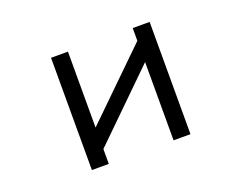

<svg xmlns="http://www.w3.org/2000/svg" viewBox="-96 -744 1193 948"><g transform="rotate(-20 500.0 -270.0)"><path d="M241.2 -564.9H330.1V-166L670.4 -498V-564.9H759.3V24.9H670.4V-386.2L330.1 -53.2V24.9H241.2Z"/></g></svg>

Font: BIZ UDGothic
Style: Regular
Weight: 400
Monospace: yes
Designer: TypeBank Co., Ltd.
Foundry: Morisawa Inc.
Version: Version 1.05